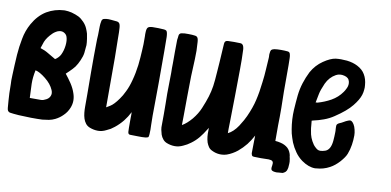

<svg xmlns="http://www.w3.org/2000/svg" viewBox="-75 -957 2573 1262"><g transform="rotate(10 1211.5 -326.5)"><path d="M416 -205.1Q424.8 -180.7 424.8 -156.2Q424.8 -131.8 415 -107.4Q402.3 -76.2 379.9 -54.7Q358.4 -32.2 329.1 -17.6Q309.6 -7.8 288.1 -3.9Q266.6 0 245.1 2Q230.5 2.9 210.9 2.9Q203.1 2.9 195.3 2.9Q182.6 2.9 168.9 2.9Q127.9 2 87.9 0Q47.9 -2.9 30.3 -5.9Q22.5 -6.8 17.6 -11.7Q12.7 -15.6 10.7 -23.4Q10.7 -25.4 9.8 -28.3Q8.8 -31.2 8.8 -34.2Q6.8 -58.6 4.9 -83Q2.9 -107.4 2 -131.8Q1 -162.1 1 -192.4Q0 -205.1 0 -216.8Q0 -235.4 1 -252.9Q2 -287.1 3.9 -320.3Q5.9 -354.5 7.8 -388.7Q11.7 -443.4 22.5 -498Q32.2 -552.7 59.6 -601.6Q94.7 -664.1 147.5 -696.3Q201.2 -727.5 262.7 -730.5Q265.6 -730.5 268.6 -730.5Q288.1 -730.5 313.5 -724.6Q341.8 -716.8 361.3 -707Q379.9 -697.3 398.4 -677.7Q416 -659.2 424.8 -637.7Q431.6 -622.1 436.5 -605.5Q440.4 -588.9 442.4 -572.3Q446.3 -546.9 446.3 -530.3Q446.3 -524.4 445.3 -520.5Q444.3 -501 441.4 -477.5Q438.5 -455.1 425.8 -426.8Q414.1 -399.4 399.4 -378.9Q384.8 -360.4 366.2 -342.8Q346.7 -324.2 344.7 -322.3Q344.7 -322.3 344.7 -322.3Q365.2 -296.9 385.7 -266.6Q406.2 -235.4 416 -205.1ZM293.9 -441.4Q307.6 -469.7 311.5 -503.9Q315.4 -538.1 307.6 -561.5Q302.7 -577.1 287.1 -585.9Q272.5 -594.7 252.9 -589.8Q243.2 -587.9 232.4 -581.1Q220.7 -574.2 212.9 -566.4Q179.7 -534.2 167 -502.9Q155.3 -470.7 152.3 -459Q181.6 -450.2 207 -434.6Q232.4 -419.9 258.8 -404.3Q270.5 -411.1 279.3 -420.9Q288.1 -429.7 293.9 -441.4ZM215.8 -124Q221.7 -124 228.5 -126Q234.4 -127.9 240.2 -130.9Q263.7 -139.6 272.5 -159.2Q281.2 -177.7 271.5 -200.2Q254.9 -239.3 213.9 -271.5Q173.8 -303.7 145.5 -309.6Q134.8 -260.7 135.7 -217.8Q137.7 -173.8 139.6 -124Q139.6 -124 139.6 -124Q160.2 -124 178.7 -124Q197.3 -124 215.8 -124Z M955.1 -149.4Q955.1 -149.4 955.1 -149.4Q955.1 -121.1 956.1 -87.9Q957 -72.3 957 -56.6Q957 -41 956.1 -27.3Q955.1 -9.8 952.1 -5.9Q948.2 -2 931.6 0Q914.1 2 880.9 1Q848.6 0 831.1 0Q824.2 0 820.3 -4.9Q817.4 -8.8 816.4 -16.6Q815.4 -31.2 815.4 -44.9Q815.4 -59.6 815.4 -73.2Q815.4 -88.9 815.4 -109.4Q816.4 -129.9 815.4 -148.4Q798.8 -115.2 776.4 -86.9Q752.9 -57.6 723.6 -34.2Q711.9 -25.4 699.2 -16.6Q685.5 -8.8 671.9 -2.9Q645.5 10.7 618.2 10.7Q589.8 10.7 562.5 0Q544.9 -6.8 534.2 -20.5Q523.4 -34.2 517.6 -51.8Q511.7 -70.3 509.8 -89.8Q507.8 -109.4 507.8 -128.9Q507.8 -143.6 507.8 -211.9Q506.8 -281.2 506.8 -362.3Q506.8 -395.5 506.8 -426.8Q506.8 -447.3 506.8 -466.8Q506.8 -517.6 507.8 -552.7Q507.8 -584 509.8 -609.4Q510.7 -633.8 510.7 -666Q510.7 -674.8 511.7 -683.6Q513.7 -692.4 514.6 -701.2Q515.6 -710 520.5 -714.8Q524.4 -719.7 533.2 -720.7Q544.9 -723.6 559.6 -723.6Q567.4 -723.6 575.2 -722.7Q598.6 -720.7 616.2 -718.8Q625 -717.8 629.9 -712.9Q635.7 -708 637.7 -699.2Q638.7 -694.3 639.6 -689.5Q640.6 -684.6 640.6 -679.7Q642.6 -659.2 642.6 -604.5Q643.6 -549.8 644.5 -482.4Q644.5 -447.3 644.5 -410.2Q644.5 -373 644.5 -337.9Q644.5 -272.5 644.5 -220.7Q644.5 -168.9 644.5 -150.4Q644.5 -150.4 668.9 -165Q693.4 -179.7 723.6 -222.7Q740.2 -245.1 755.9 -278.3Q772.5 -311.5 784.2 -356.4Q797.9 -406.2 804.7 -460.9Q810.5 -515.6 812.5 -559.6Q814.5 -583 814.5 -601.6Q814.5 -620.1 814.5 -631.8Q814.5 -649.4 814.5 -657.2Q813.5 -665 814.5 -683.6Q815.4 -706.1 823.2 -713.9Q831.1 -721.7 853.5 -722.7Q859.4 -722.7 865.2 -722.7Q877 -722.7 891.6 -722.7Q915 -720.7 930.7 -720.7Q940.4 -719.7 946.3 -715.8Q951.2 -710.9 953.1 -701.2Q954.1 -694.3 955.1 -688.5Q956.1 -681.6 956.1 -674.8Q957 -641.6 957 -583Q957 -523.4 957 -470.7Q957 -434.6 957 -406.2Q957 -378.9 957 -368.2Q957 -313.5 956.1 -258.8Q956.1 -204.1 955.1 -149.4Z M1888.7 -46.9Q1888.7 -46.9 1887.7 -46.9Q1892.6 -27.3 1894.5 -7.8Q1894.5 -1 1894.5 6.8Q1894.5 19.5 1892.6 32.2Q1890.6 43 1886.7 52.7Q1881.8 62.5 1871.1 68.4Q1868.2 70.3 1865.2 71.3Q1862.3 73.2 1858.4 73.2Q1844.7 75.2 1831.1 75.2Q1827.1 76.2 1824.2 76.2Q1813.5 76.2 1802.7 74.2Q1791 71.3 1787.1 66.4Q1783.2 60.5 1784.2 48.8Q1785.2 42 1786.1 36.1Q1787.1 29.3 1787.1 22.5Q1787.1 14.6 1783.2 9.8Q1779.3 4.9 1771.5 2.9Q1767.6 2 1763.7 2Q1759.8 2 1755.9 1Q1744.1 2 1703.1 2Q1663.1 1 1660.2 1Q1651.4 1 1646.5 -2Q1642.6 -5.9 1640.6 -14.6Q1640.6 -16.6 1639.6 -19.5Q1639.6 -22.5 1639.6 -25.4Q1639.6 -47.9 1640.6 -89.8Q1641.6 -130.9 1641.6 -137.7Q1624 -104.5 1601.6 -75.2Q1578.1 -45.9 1548.8 -21.5Q1533.2 -8.8 1515.6 1Q1499 10.7 1479.5 17.6Q1454.1 25.4 1429.7 23.4Q1404.3 21.5 1380.9 9.8Q1365.2 2.9 1356.4 -9.8Q1347.7 -22.5 1341.8 -38.1Q1335.9 -57.6 1334 -76.2Q1332 -95.7 1333 -115.2Q1333 -119.1 1333 -124Q1333 -127.9 1333 -134.8Q1330.1 -129.9 1328.1 -127Q1326.2 -124 1324.2 -121.1Q1306.6 -91.8 1285.2 -65.4Q1263.7 -39.1 1235.4 -18.6Q1223.6 -10.7 1211.9 -2.9Q1199.2 3.9 1186.5 9.8Q1160.2 22.5 1132.8 22.5Q1105.5 22.5 1078.1 11.7Q1061.5 4.9 1051.8 -7.8Q1041 -20.5 1035.2 -37.1Q1030.3 -52.7 1027.3 -68.4Q1024.4 -84 1025.4 -100.6Q1026.4 -170.9 1025.4 -241.2Q1024.4 -275.4 1024.4 -308.6Q1024.4 -345.7 1025.4 -381.8Q1026.4 -414.1 1026.4 -447.3Q1025.4 -479.5 1026.4 -511.7Q1026.4 -550.8 1026.4 -586.9Q1027.3 -624 1027.3 -663.1Q1027.3 -671.9 1029.3 -680.7Q1030.3 -689.5 1031.2 -698.2Q1032.2 -706.1 1037.1 -710Q1041 -714.8 1048.8 -715.8Q1067.4 -719.7 1093.8 -718.8Q1121.1 -718.8 1139.6 -715.8Q1147.5 -714.8 1152.3 -710Q1157.2 -705.1 1159.2 -697.3Q1160.2 -692.4 1161.1 -687.5Q1162.1 -682.6 1162.1 -677.7Q1167 -619.1 1164.1 -563.5Q1161.1 -507.8 1159.2 -449.2Q1158.2 -419.9 1158.2 -383.8Q1157.2 -347.7 1157.2 -309.6Q1156.2 -240.2 1156.2 -182.6Q1155.3 -125 1155.3 -122.1Q1186.5 -139.6 1218.8 -177.7Q1250 -215.8 1266.6 -255.9Q1286.1 -302.7 1296.9 -337.9Q1307.6 -372.1 1313.5 -410.2Q1316.4 -430.7 1318.4 -453.1Q1320.3 -475.6 1322.3 -503.9Q1325.2 -537.1 1327.1 -570.3Q1329.1 -602.5 1331.1 -635.7Q1332 -651.4 1333 -667Q1333 -681.6 1335 -697.3Q1335.9 -708 1340.8 -712.9Q1345.7 -717.8 1357.4 -718.8Q1373 -719.7 1398.4 -719.7Q1423.8 -719.7 1440.4 -718.8Q1449.2 -718.8 1455.1 -712.9Q1460.9 -707 1462.9 -698.2Q1463.9 -694.3 1464.8 -689.5Q1465.8 -685.5 1465.8 -680.7Q1467.8 -646.5 1467.8 -614.3Q1467.8 -581.1 1467.8 -546.9Q1466.8 -460 1465.8 -373Q1463.9 -286.1 1462.9 -199.2Q1461.9 -178.7 1461.9 -153.3Q1461.9 -127 1461.9 -122.1Q1497.1 -138.7 1527.3 -183.6Q1556.6 -229.5 1567.4 -254.9Q1595.7 -317.4 1607.4 -369.1Q1620.1 -421.9 1627.9 -492.2Q1633.8 -537.1 1635.7 -575.2Q1637.7 -613.3 1640.6 -651.4Q1641.6 -664.1 1640.6 -670.9Q1639.6 -678.7 1641.6 -690.4Q1642.6 -704.1 1647.5 -710Q1653.3 -715.8 1667 -718.8Q1685.5 -721.7 1710.9 -721.7Q1736.3 -721.7 1755.9 -719.7Q1762.7 -718.8 1766.6 -715.8Q1770.5 -711.9 1772.5 -706.1Q1774.4 -699.2 1775.4 -692.4Q1776.4 -685.5 1776.4 -678.7Q1777.3 -654.3 1777.3 -633.8Q1777.3 -613.3 1777.3 -588.9Q1777.3 -554.7 1777.3 -521.5Q1776.4 -488.3 1777.3 -455.1Q1777.3 -427.7 1778.3 -400.4Q1779.3 -373 1779.3 -346.7Q1779.3 -317.4 1779.3 -288.1Q1778.3 -258.8 1778.3 -230.5Q1778.3 -204.1 1778.3 -178.7Q1778.3 -152.3 1778.3 -126Q1787.1 -125 1796.9 -124Q1805.7 -122.1 1815.4 -120.1Q1843.8 -113.3 1863.3 -95.7Q1881.8 -78.1 1888.7 -46.9Z M1997.1 -234.4Q2001 -207 2008.8 -187.5Q2016.6 -167 2032.2 -144.5Q2039.1 -135.7 2046.9 -128.9Q2053.7 -122.1 2062.5 -117.2Q2078.1 -108.4 2113.3 -120.1Q2147.5 -132.8 2153.3 -192.4Q2154.3 -205.1 2155.3 -221.7Q2156.2 -237.3 2156.2 -250Q2156.2 -255.9 2156.2 -260.7Q2156.2 -266.6 2155.3 -271.5Q2154.3 -287.1 2155.3 -296.9Q2157.2 -306.6 2171.9 -313.5Q2186.5 -319.3 2199.2 -327.1Q2211.9 -335 2224.6 -339.8Q2240.2 -346.7 2248 -341.8Q2255.9 -337.9 2264.6 -324.2Q2273.4 -310.5 2278.3 -289.1Q2283.2 -268.6 2283.2 -252Q2283.2 -219.7 2278.3 -188.5Q2273.4 -156.2 2261.7 -126Q2252.9 -102.5 2223.6 -69.3Q2194.3 -37.1 2163.1 -20.5Q2122.1 2 2074.2 4.9Q2070.3 5.9 2066.4 5.9Q2022.5 5.9 1975.6 -27.3Q1947.3 -47.9 1927.7 -76.2Q1908.2 -103.5 1894.5 -135.7Q1882.8 -167 1876 -192.4Q1870.1 -218.8 1866.2 -251Q1862.3 -284.2 1862.3 -317.4Q1862.3 -333 1863.3 -348.6Q1866.2 -397.5 1871.1 -446.3Q1876 -490.2 1888.7 -530.3Q1901.4 -570.3 1920.9 -609.4Q1949.2 -660.2 1995.1 -691.4Q2041 -722.7 2075.2 -727.5Q2091.8 -729.5 2110.4 -729.5Q2129.9 -729.5 2150.4 -727.5Q2191.4 -722.7 2221.7 -707Q2257.8 -688.5 2274.4 -659.2Q2292 -629.9 2294.9 -589.8Q2295.9 -582 2295.9 -573.2Q2295.9 -566.4 2294.9 -558.6Q2293.9 -542 2288.1 -523.4Q2277.3 -489.3 2243.2 -447.3Q2209 -404.3 2133.8 -354.5Q2103.5 -334 2068.4 -321.3Q2034.2 -308.6 1997.1 -300.8Q1995.1 -299.8 1995.1 -299.8Q1994.1 -299.8 1990.2 -298.8Q1990.2 -298.8 1990.2 -298.8Q1992.2 -282.2 1993.2 -266.6Q1994.1 -250 1997.1 -234.4ZM2006.8 -421.9Q2052.7 -434.6 2094.7 -458Q2137.7 -482.4 2165 -521.5Q2171.9 -530.3 2181.6 -550.8Q2191.4 -572.3 2186.5 -593.8Q2180.7 -620.1 2150.4 -627Q2120.1 -634.8 2094.7 -621.1Q2053.7 -598.6 2032.2 -552.7Q2011.7 -505.9 2006.8 -480.5Q2003.9 -465.8 2001 -451.2Q1998 -436.5 1995.1 -420.9Q1995.1 -420.9 1995.1 -420.9Q1999 -421.9 2002 -421.9Q2004.9 -421.9 2006.8 -421.9Z"/></g></svg>

Font: KARPATY Font
Style: Regular
Weight: 400
Designer: Inna Sieryk
Version: Version 1.1